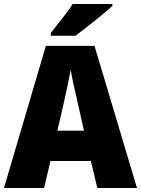

<svg xmlns="http://www.w3.org/2000/svg" viewBox="-20 -947 710 967"><path d="M546 -917V-927H346C318 -882 269 -824 236 -781V-767H360C413 -806 506 -880 546 -917ZM470 0H670L456 -716H211L0 0H202L234 -136H438ZM373 -422 403 -289H269L300 -423C311 -472 328 -550 336 -595C343 -550 363 -466 373 -422Z"/></svg>

Font: Noto Sans Thai Looped SemiCondensed Black
Style: Regular
Weight: 900
Width: 4
Designer: Sasikarn Vongin, Ben Mitchell
Foundry: The Fontpad Ltd
Version: Version 1.001